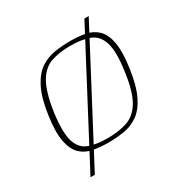

<svg xmlns="http://www.w3.org/2000/svg" viewBox="-132 -548 692 731"><g transform="rotate(-30 213.5 -182.5)"><path d="M37 -199Q47 -270 68 -311.5Q89 -353 117.5 -372.5Q146 -392 180 -397.5Q214 -403 250 -403Q286 -403 316.5 -397Q347 -391 368 -370.5Q389 -350 396.5 -309Q404 -268 394 -199Q384 -128 363.5 -86.5Q343 -45 315 -25.5Q287 -6 253 -0.5Q219 5 183 5Q147 5 116 -1Q85 -7 64 -27.5Q43 -48 35 -89Q27 -130 37 -199ZM372 -198Q384 -281 371 -321.5Q358 -362 324.5 -374.5Q291 -387 241 -387Q192 -387 156 -374.5Q120 -362 96.5 -321.5Q73 -281 61 -198Q50 -116 62 -76Q74 -36 107 -23.5Q140 -11 189 -11Q239 -11 276 -23.5Q313 -36 337 -76Q361 -116 372 -198ZM58 85 340 -450H359L77 85Z"/></g></svg>

Font: Genos Thin
Style: Italic
Weight: 100
Italic angle: -8°
Designer: Robert E. Leuschke
Foundry: Robert E. Leuschke
Version: Version 1.010